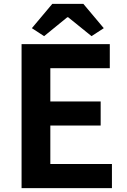

<svg xmlns="http://www.w3.org/2000/svg" viewBox="-20 -968 655 988"><path d="M91 0V-741H545V-617H239V-446H498V-322H239V-124H556V0ZM207 -782 144 -823 249 -948H409L514 -823L451 -782L331 -879H326Z"/></svg>

Font: Noto Sans JP Thin
Style: Bold
Weight: 700
Version: Version 2.004-H2;hotconv 1.0.118;makeotfexe 2.5.65603